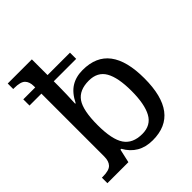

<svg xmlns="http://www.w3.org/2000/svg" viewBox="-211 -893 1035 1035"><g transform="rotate(-45 307.0 -375.0)"><path d="M355 9.8Q302.2 9.8 264.2 -12.5Q226.1 -34.7 202.1 -78.1H195.8L178.2 0H18.1V-42H25.9Q73.2 -42 90.6 -60.1Q107.9 -78.1 107.9 -113.8V-592.8H17.1V-640.1H107.9V-649.9Q107.9 -683.1 90.6 -700.4Q73.2 -717.8 25.9 -717.8H18.1V-759.8H202.1V-640.1H373V-592.8H202.1V-556.2Q202.1 -522.5 200.9 -492.9Q199.7 -463.4 198.2 -425.8H202.1Q228.5 -479 265.9 -502.4Q303.2 -525.9 355 -525.9Q458 -525.9 508.5 -459Q559.1 -392.1 559.1 -258.8Q559.1 -124.5 508.3 -57.4Q457.5 9.8 355 9.8ZM202.1 -258.8Q202.1 -148.9 234.4 -101.6Q266.6 -54.2 338.9 -54.2Q404.8 -54.2 433.3 -106.7Q461.9 -159.2 461.9 -259.8Q461.9 -361.3 433.1 -411.6Q404.3 -461.9 337.9 -461.9Q265.1 -461.9 233.6 -416.3Q202.1 -370.6 202.1 -258.8Z"/></g></svg>

Font: Droid Serif
Style: Regular
Weight: 400
Designer: Monotype Design team
Foundry: Monotype Imaging Inc.
Version: Version 1.03